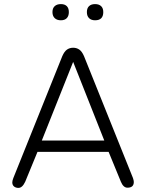

<svg xmlns="http://www.w3.org/2000/svg" viewBox="-20 -909 713 937"><path d="M40 -19Q40 -27 45 -40L284 -635Q294 -658 307 -667Q320 -676 337 -676Q354 -676 367 -667Q380 -658 390 -635L629 -40Q633 -28 633 -21Q633 7 602 7Q582 7 570 -22L510 -168H163L103 -22Q89 8 70 8Q57 8 48.5 1Q40 -6 40 -19ZM184 -223H489L337 -607ZM404 -850Q404 -869 414.5 -879Q425 -889 444 -889Q463 -889 473.5 -879Q484 -869 484 -850Q484 -810 444 -810Q425 -810 414.5 -820.5Q404 -831 404 -850ZM236 -850Q236 -869 247 -879Q258 -889 277 -889Q296 -889 306 -879Q316 -869 316 -850Q316 -831 306 -820.5Q296 -810 277 -810Q258 -810 247 -820.5Q236 -831 236 -850Z"/></svg>

Font: SN Pro Light
Style: Regular
Weight: 300
Designer: Tobias Whetton
Foundry: Supernotes
Version: Version 1.002